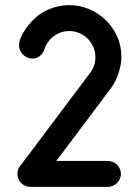

<svg xmlns="http://www.w3.org/2000/svg" viewBox="-20 -729 541 749"><path d="M400.9 -101.1Q410.6 -101.1 420.2 -97.2Q429.7 -93.3 436.5 -86.4Q443.4 -79.6 447.5 -70.3Q451.7 -61 451.7 -50.8Q451.7 -40.5 447.5 -31.2Q443.4 -22 436.5 -15.1Q429.7 -8.3 420.4 -4.2Q411.1 0 400.9 0H98.1Q87.9 0 78.6 -4.2Q69.3 -8.3 62.5 -15.1Q55.7 -22 51.8 -31.2Q47.9 -40.5 47.9 -50.8Q47.9 -62 51.8 -70.6Q55.7 -79.1 61 -84.5L332 -445.3Q342.3 -458.5 347.2 -474.1Q352.1 -489.7 352.1 -506.3Q352.1 -526.4 344.2 -544.9Q336.4 -563.5 322.8 -577.4Q309.1 -591.3 290.3 -599.6Q271.5 -607.9 250.5 -607.9Q232.4 -607.9 216.8 -602.3Q201.2 -596.7 188.5 -586.9Q175.8 -577.1 166.7 -564.2Q157.7 -551.3 153.3 -537.1Q148.4 -521 135.5 -510.7Q122.6 -500.5 105.5 -500.5Q94.7 -500.5 85.2 -505.1Q75.7 -509.8 68.8 -516.8Q62 -523.9 58.1 -533Q54.2 -542 54.2 -551.3Q54.2 -566.4 61.5 -583.3Q68.8 -600.1 80.1 -616.2Q91.3 -632.3 104.7 -646.5Q118.2 -660.6 130.4 -669.9Q156.2 -689 187.5 -699Q218.8 -709 250.5 -709Q289.6 -709 325.9 -694.1Q362.3 -679.2 390.9 -652.1Q419.4 -625 436.5 -587.9Q453.6 -550.8 453.6 -506.3Q453.6 -493.2 450.9 -477.5Q448.2 -461.9 443.1 -445.8Q438 -429.7 430.4 -413.8Q422.9 -397.9 412.6 -384.8L199.7 -101.1H300.3Z"/></svg>

Font: TGL 0-17
Style: Regular
Weight: 400
Designer: Peter Wiegel
Foundry: Peter Wiegel
Version: Version 1.003 2010